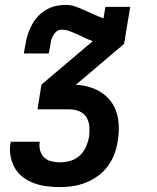

<svg xmlns="http://www.w3.org/2000/svg" viewBox="-20 -548 640 783"><path d="M225 215Q197 215 170 211.5Q143 208 118.5 199Q94 190 73.5 174.5Q53 159 40.5 137Q28 115 23 88.5Q18 62 23 34L24 30H143L142 32Q139 50 144 67Q149 84 161 95Q173 106 190 110Q207 114 225 114Q246 114 267 108Q288 102 304.5 87Q321 72 330 52Q339 32 343 11Q346 -10 344.5 -31Q343 -52 333 -69Q323 -86 304 -94Q285 -102 264 -102H133L149 -203L358 -380Q342 -386 326.5 -393.5Q311 -401 295.5 -408Q280 -415 264 -421Q248 -427 230 -427Q220 -427 211.5 -420.5Q203 -414 198 -405.5Q193 -397 190 -387.5Q187 -378 186 -368L179 -330H77L84 -368Q87 -388 93.5 -408Q100 -428 110 -446.5Q120 -465 134.5 -481Q149 -497 168 -508Q187 -519 207 -523.5Q227 -528 247 -528Q269 -528 288.5 -521Q308 -514 326.5 -505.5Q345 -497 364 -488.5Q383 -480 402 -473L410 -520H511L486 -369L289 -202Q318 -201 345 -193Q372 -185 394.5 -170Q417 -155 433 -133.5Q449 -112 456.5 -85.5Q464 -59 464.5 -30Q465 -1 460 28Q456 54 446.5 80Q437 106 420 129Q403 152 380 169Q357 186 330.5 196.5Q304 207 277.5 211Q251 215 225 215Z"/></svg>

Font: Iosevka Etoile
Style: Bold Italic
Weight: 700
Italic angle: -9°
Designer: Belleve Invis
Foundry: Belleve Invis
Version: Version 28.1.0; ttfautohint (v1.8.4)